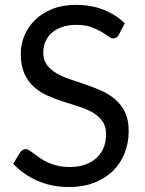

<svg xmlns="http://www.w3.org/2000/svg" viewBox="-20 -744 582 772"><path d="M458 -604.5Q453.5 -597 448.2 -593.2Q443 -589.5 435.5 -589.5Q427 -589.5 415.5 -598Q404 -606.5 386.8 -616.8Q369.5 -627 345.2 -635.5Q321 -644 286.5 -644Q254 -644 229.2 -635.2Q204.5 -626.5 187.8 -611.5Q171 -596.5 162.5 -576.2Q154 -556 154 -532.5Q154 -502.5 168.8 -482.8Q183.5 -463 207.8 -449Q232 -435 262.8 -424.8Q293.5 -414.5 325.8 -403.5Q358 -392.5 388.8 -378.8Q419.5 -365 443.8 -344Q468 -323 482.8 -292.5Q497.5 -262 497.5 -217.5Q497.5 -170.5 481.5 -129.2Q465.5 -88 434.8 -57.5Q404 -27 359.2 -9.5Q314.5 8 257.5 8Q187.5 8 130.5 -17.2Q73.5 -42.5 33 -85.5L61 -131.5Q65 -137 70.8 -140.8Q76.5 -144.5 83.5 -144.5Q90 -144.5 98.2 -139.2Q106.5 -134 117 -126Q127.5 -118 141 -108.5Q154.5 -99 171.8 -91Q189 -83 211 -77.8Q233 -72.5 260.5 -72.5Q295 -72.5 322 -82Q349 -91.5 367.8 -108.8Q386.5 -126 396.5 -150Q406.5 -174 406.5 -203.5Q406.5 -236 391.8 -256.8Q377 -277.5 353 -291.5Q329 -305.5 298 -315.2Q267 -325 235 -335.2Q203 -345.5 172 -359Q141 -372.5 117 -394Q93 -415.5 78.2 -447.8Q63.5 -480 63.5 -527.5Q63.5 -565.5 78.2 -601Q93 -636.5 121.2 -664Q149.5 -691.5 190.8 -708Q232 -724.5 285.5 -724.5Q345.5 -724.5 394.8 -705.5Q444 -686.5 481.5 -650.5Z"/></svg>

Font: TypoPRO Lato
Style: Regular
Weight: 400
Designer: Lukasz Dziedzic with Adam Twardoch and Botio Nikoltchev
Foundry: tyPoland Lukasz Dziedzic
Version: Version 2.010; 2014-09-01; http://www.latofonts.com/